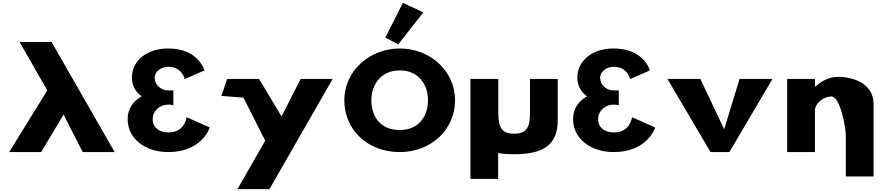

<svg xmlns="http://www.w3.org/2000/svg" viewBox="-20 -1067 6212 1347"><path d="M560.2 0 426 -263 268.8 0H44.3L311.7 -433L117 -773H341.3L784.7 0Z M1275.7 -511.8C1275.7 -511.8 1257.9 -598.5 1160.7 -598.5C1111.1 -598.5 1065.3 -566.2 1065.3 -521.2C1065.3 -470.2 1111.1 -432.8 1157.9 -432.8H1196.2V-328.2C1196.2 -328.2 1181.3 -333.3 1162.6 -333.3C1100.9 -333.3 1051.3 -290.8 1051.3 -230.5C1051.3 -171 1098 -137.8 1162.6 -137.8C1278.5 -137.8 1288.8 -244.9 1288.8 -244.9L1451.5 -172.7C1451.5 -172.7 1399.1 -0.1 1161.6 -0.1C996.1 -0.1 875.5 -96.2 875.5 -230.5C875.5 -304.4 913.9 -358 973.7 -391.1C931.6 -420.9 905.4 -465.1 905.4 -522.9C905.4 -641.9 1012 -726.9 1158.8 -726.9C1374.8 -726.9 1414.1 -573 1414.1 -573Z M2089.2 -513 1955 -250 1797.7 -513H1573.3L1533.4 -394L1688.1 -382L1840.6 -80L1645.9 260H1870.3L2313.6 -513Z M2683.2 -803.2 2774.2 -756.1 2950.1 -980 2806.7 -1047.2ZM2395.5 -363.9C2395.5 -159.1 2556.3 -0.1 2784.5 -0.1C3006.1 -0.1 3172.5 -159.1 3172.5 -363.9C3172.5 -568.8 2998.6 -726.9 2784.5 -726.9C2572.2 -726.9 2395.5 -568.8 2395.5 -363.9ZM2585.3 -363.9C2585.3 -468.5 2648.9 -573 2784.5 -573C2921 -573 2982.7 -468.5 2982.7 -363.9C2982.7 -259.4 2924.7 -154.8 2784.5 -154.8C2640.5 -154.8 2585.3 -259.4 2585.3 -363.9Z M3476 -513H3280.2V188H3474.8V6.6C3507.8 12.3 3545.1 15 3587 15C3798.2 15 3892.8 -54 3892.8 -226V-513H3698.2V-269C3698.2 -168 3668.5 -129 3587 -129C3505.7 -129 3476 -168 3476 -269Z M4400.7 -511.8C4400.7 -511.8 4382.9 -598.5 4285.7 -598.5C4236.1 -598.5 4190.3 -566.2 4190.3 -521.2C4190.3 -470.2 4236.1 -432.8 4282.9 -432.8H4321.2V-328.2C4321.2 -328.2 4306.3 -333.3 4287.6 -333.3C4225.9 -333.3 4176.3 -290.8 4176.3 -230.5C4176.3 -171 4223 -137.8 4287.6 -137.8C4403.5 -137.8 4413.8 -244.9 4413.8 -244.9L4576.5 -172.7C4576.5 -172.7 4524.1 -0.1 4286.6 -0.1C4121.1 -0.1 4000.5 -96.2 4000.5 -230.5C4000.5 -304.4 4038.9 -358 4098.7 -391.1C4056.6 -420.9 4030.4 -465.1 4030.4 -522.9C4030.4 -641.9 4137 -726.9 4283.8 -726.9C4499.8 -726.9 4539.1 -573 4539.1 -573Z M4893.5 -513H4662.5L4965 0H5097L5399.5 -513H5168.5L5060.7 -160Z M5502.5 0H5697.2V-290C5697.2 -341 5754.3 -390 5812.7 -390C5875.3 -390 5913.8 -170 5913.8 -119V171H6108.5V-338C6108.5 -481 5964.5 -528 5861 -528C5799.5 -528 5743.3 -499 5699.3 -459H5697.2V-513H5502.5Z"/></svg>

Font: Hussar
Style: BdWide
Weight: 700
Foundry: Cannot Into Space Fonts
Version: Version 2.00